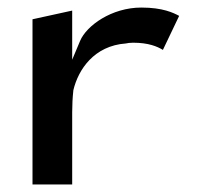

<svg xmlns="http://www.w3.org/2000/svg" viewBox="-20 -498 540 508"><path d="M454 -456C439 -464 411 -478 354 -478C275 -478 209 -430 192 -390L171 -340V-470L66 -447V-10H171V-201C171 -220 172 -240 174 -258V-259C187 -314 229 -377 313 -383C316 -384 325 -385 332 -385C373 -385 396 -375 411 -366Z"/></svg>

Font: Bluebird
Style: LiExt
Weight: 300
Designer: Jasper
Foundry: Cannot Into Space Fonts
Version: Version 0.98